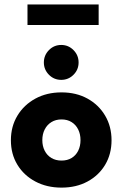

<svg xmlns="http://www.w3.org/2000/svg" viewBox="-20 -844 556 876"><path d="M260.7 12Q193.6 12 141.4 -15.8Q89.1 -43.5 59.4 -92.3Q29.7 -141.1 29.7 -204Q29.7 -266.9 59.4 -316.2Q89.1 -365.6 141.4 -394.1Q193.6 -422.5 260.7 -422.5Q327.9 -422.5 379.3 -394.1Q430.7 -365.6 459.8 -316.2Q488.9 -266.9 488.9 -204Q488.9 -141.1 459.8 -92.3Q430.7 -43.5 379.3 -15.8Q327.9 12 260.7 12ZM260.7 -111.4Q287.4 -111.4 306.7 -123.2Q326.1 -134.9 336.7 -156.1Q347.3 -177.4 347.3 -204.7Q347.3 -232.1 336.7 -253.4Q326.1 -274.8 306.7 -286.9Q287.4 -299.1 260.7 -299.1Q234.1 -299.1 214.5 -286.9Q194.9 -274.8 184 -253.4Q173.1 -232.1 173.1 -204.7Q173.1 -177.4 184 -156.1Q194.9 -134.9 214.5 -123.2Q234.1 -111.4 260.7 -111.4ZM259.5 -638.9Q292.2 -638.9 315.4 -615.4Q338.6 -591.9 338.6 -559Q338.6 -526.1 315.4 -502.9Q292.2 -479.6 259.5 -479.6Q226.3 -479.6 203.2 -503Q180.1 -526.4 180.1 -559Q180.1 -591.7 203.2 -615.3Q226.3 -638.9 259.5 -638.9ZM105.4 -729.9V-823.6H430.1V-729.9Z"/></svg>

Font: League Spartan Extralight
Style: Regular
Weight: 200
Foundry: The League of Moveable Type
Version: Version 2.300; ttfautohint (v1.8.3)